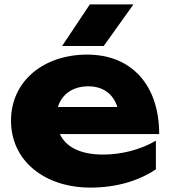

<svg xmlns="http://www.w3.org/2000/svg" viewBox="-20 -836 774 872"><path d="M391 16C507 16 609 -14 688 -67V-197C620 -157 533 -134 449 -134C347 -134 280 -167 252 -227H703C703 -447 580 -588 376 -588C177 -588 30 -467 30 -288C30 -105 183 16 391 16ZM381 -444C448 -444 494 -410 513 -350H243C260 -407 310 -444 381 -444ZM262 -627H451L586 -816H388Z"/></svg>

Font: Bounded
Style: Bold
Weight: 700
Designer: Vlad Churkin
Version: Version 3.0